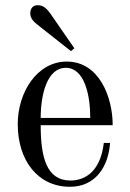

<svg xmlns="http://www.w3.org/2000/svg" viewBox="-20 -704 500 736"><path d="M136 -252C136 -340 160 -444 232 -444C304 -444 326 -340 326 -252ZM48 -228C48 -88 126 12 248 12C345 12 395 -63 402 -156H378C364 -38 298 -12 250 -12C158 -12 136 -102 136 -224H412C412 -332 360 -468 236 -468C122 -468 48 -350 48 -228ZM96 -653C96 -635 108 -621 124 -609L252 -508L265 -519L173 -652C155 -677 142 -684 124 -684C106 -684 96 -671 96 -653Z"/></svg>

Font: Old Standard
Style: Regular
Weight: 400
Designer: Alexey Kryukov <alexios@thessalonica.org.ru>
Version: Version 2.0